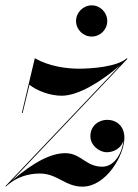

<svg xmlns="http://www.w3.org/2000/svg" viewBox="-69 -687 516 717"><path d="M215 -608.5C215 -576.5 241.5 -550.5 273.5 -550.5C305.5 -550.5 331.5 -576.5 331.5 -608.5C331.5 -640.5 305.5 -667 273.5 -667C241.5 -667 215 -640.5 215 -608.5ZM-38.5 2H-38C-6.5 -25 36 -39 79.5 -39C145.5 -39 174 10 239 10C327.5 10 395.5 -107.5 395.5 -172.5C395.5 -217.5 365 -239.5 331 -239.5C299.5 -239.5 268.5 -217 268.5 -178.5C268.5 -144.5 301 -118.5 330 -118.5C357 -118.5 384 -134.5 392 -161.5C388 -119.5 360.5 -64.5 313 -64.5C251 -64.5 233.5 -115 175 -115C124 -115 61.5 -85.5 -25 -12L407 -467.5L404.5 -469.5C369 -437.5 273.5 -430.5 225.5 -430.5C179.5 -430.5 114.5 -439 61 -469.5L12.5 -265H15.5L41 -370.5C67 -349 117 -329.5 161 -329.5C225.5 -329.5 311.5 -384.5 380.5 -444L-49 8.5L-47 7L-48.5 8.5L-47 10C-44 7.5 -41.5 4.5 -38.5 2Z"/></svg>

Font: Bodoni* 72pt Medium
Style: Italic
Weight: 500
Italic angle: -13°
Version: Version 2.3